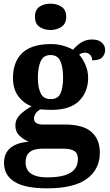

<svg xmlns="http://www.w3.org/2000/svg" viewBox="-20 -790 600 1050"><path d="M236 240Q118 240 60 204.5Q2 169 2 101Q2 48 37 19Q72 -10 137 -15Q110 -26 87 -47.5Q64 -69 64 -104Q64 -137 89 -162Q114 -187 153 -209Q109 -225 80 -264Q51 -303 51 -364Q51 -452 102 -500.5Q153 -549 260 -549Q295 -549 326 -540Q357 -531 379 -518Q405 -547 429 -560.5Q453 -574 483 -574Q519 -574 537 -557Q555 -540 555 -517Q555 -495 540 -477.5Q525 -460 484 -460Q484 -480 472 -491Q460 -502 446 -502Q426 -502 413 -491Q433 -469 447.5 -435Q462 -401 462 -364Q462 -288 413 -238.5Q364 -189 260 -189Q249 -189 230 -190Q211 -191 202 -192Q188 -186 177 -172.5Q166 -159 166 -141Q166 -125 179 -117Q192 -109 213 -109H334Q434 -109 480 -68.5Q526 -28 526 44Q526 136 455 188Q384 240 236 240ZM238 180Q297 180 334 168.5Q371 157 388.5 135Q406 113 406 80Q406 48 386 35.5Q366 23 325 23H209Q189 23 168.5 28.5Q148 34 134 50Q120 66 120 99Q120 126 133.5 144Q147 162 173.5 171Q200 180 238 180ZM257 -248Q297 -248 311 -279.5Q325 -311 325 -365Q325 -421 310.5 -455Q296 -489 256 -489Q217 -489 202 -454Q187 -419 187 -364Q187 -312 202.5 -280Q218 -248 257 -248ZM256.1 -626Q220 -626 195.5 -643.5Q171 -661 171 -698Q171 -736 195.8 -753Q220.5 -770 256.5 -770Q291 -770 316.5 -753Q342 -736 342 -698Q342 -661 316.4 -643.5Q290.8 -626 256.1 -626Z"/></svg>

Font: Noto Serif Test
Style: Regular
Weight: 400
Version: Version 1.000